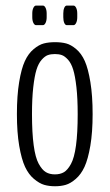

<svg xmlns="http://www.w3.org/2000/svg" viewBox="-20 -645 383 671"><path d="M106 -557.1Q100.6 -557.1 96.7 -564.9Q92.8 -572.8 92.8 -585V-597.7Q92.8 -609.9 96.7 -617.7Q100.6 -625.5 106 -625.5H129.9Q135.3 -625.5 139.2 -617.7Q143.1 -609.9 143.1 -597.7V-585Q143.1 -572.8 139.2 -564.9Q135.3 -557.1 129.9 -557.1ZM213.4 -557.1Q208 -557.1 204.6 -564.9Q201.2 -572.8 201.2 -585V-597.7Q201.2 -609.9 204.6 -617.7Q208 -625.5 213.4 -625.5H236.8Q242.2 -625.5 246.1 -617.7Q250 -609.9 250 -597.7V-585Q250 -572.8 246.1 -564.9Q242.2 -557.1 236.8 -557.1ZM251.5 -246.1Q251.5 -300.8 247.1 -340.1Q242.7 -379.4 235.8 -401.6Q229 -423.8 217.8 -436.3Q206.5 -448.7 196.3 -452.4Q186 -456.1 171.9 -456.1Q157.7 -456.1 147.2 -452.4Q136.7 -448.7 125.5 -436Q114.3 -423.3 107.4 -401.1Q100.6 -378.9 96.2 -339.8Q91.8 -300.8 91.8 -246.1Q91.8 -180.7 97.7 -137.5Q103.5 -94.2 115.2 -72.8Q127 -51.3 140.1 -43.5Q153.3 -35.6 171.9 -35.6Q190.4 -35.6 203.4 -43.2Q216.3 -50.8 228 -72Q239.7 -93.3 245.6 -136.7Q251.5 -180.2 251.5 -246.1ZM172.4 5.9Q151.4 5.9 134.5 1Q117.7 -3.9 98.9 -19.5Q80.1 -35.2 67.6 -61.8Q55.2 -88.4 47.1 -135.5Q39.1 -182.6 39.1 -246.1Q39.1 -310.5 46.9 -357.9Q54.7 -405.3 66.9 -431.6Q79.1 -458 97.7 -473.4Q116.2 -488.8 133.3 -493.2Q150.4 -497.6 172.4 -497.6Q194.3 -497.6 211.2 -493.2Q228 -488.8 246.3 -473.4Q264.6 -458 276.4 -431.6Q288.1 -405.3 295.9 -357.9Q303.7 -310.5 303.7 -246.1Q303.7 -182.6 295.7 -135.5Q287.6 -88.4 275.4 -62Q263.2 -35.6 244.9 -19.8Q226.6 -3.9 209.7 1Q192.9 5.9 172.4 5.9Z"/></svg>

Font: BenchNine Light
Style: Regular
Weight: 300
Version: Version 1 ; ttfautohint (v0.92.18-e454-dirty) -l 8 -r 50 -G 